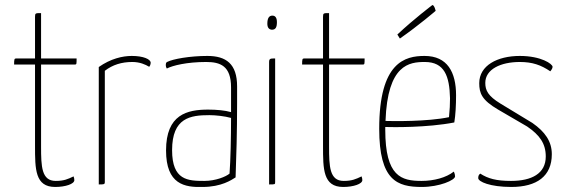

<svg xmlns="http://www.w3.org/2000/svg" viewBox="-20 -732 2263 762"><path d="M119 -476V-153C119 -61 119 10 199 10C240 10 275 -2 275 -17C275 -22 274 -27 272 -32C249 -21 234 -14 201 -14C145 -14 143 -71 143 -150V-476H278C284 -476 284 -479 284 -500H143V-680C121 -680 119 -680 119 -665V-500H44C37 -500 36 -497 36 -476Z M372 0C393 0 396 0 396 -10V-451C427 -475 463 -486 505 -486C535 -486 557 -476 572 -467C575 -469 578 -477 578 -483C578 -497 549 -510 503 -510C466 -510 419 -499 372 -466Z M921 -389C921 -479 877 -510 803 -510C734 -510 666 -498 643 -486C639 -484 638 -480 638 -473C638 -468 639 -465 642 -460C665 -472 722 -486 798 -486C854 -486 897 -471 897 -385V-287C873 -294 840 -297 806 -297C723 -297 639 -278 639 -135C639 0 713 12 784 10C859 10 899 -18 915 -28C918 -108 921 -209 921 -323ZM897 -264C897 -187 895 -96 891 -43C877 -31 836 -14 791 -14C726 -14 663 -16 663 -136C663 -265 736 -275 811 -275C836 -275 872 -271 897 -264Z M1041 -638C1041 -623 1047 -615 1059 -614C1074 -614 1079 -624 1079 -644C1079 -661 1073 -670 1061 -670C1048 -670 1041 -660 1041 -638ZM1072 -500C1053 -500 1048 -500 1048 -485V0C1072 0 1072 0 1072 -10Z M1262 -476V-153C1262 -61 1262 10 1342 10C1383 10 1418 -2 1418 -17C1418 -22 1417 -27 1415 -32C1392 -21 1377 -14 1344 -14C1288 -14 1286 -71 1286 -150V-476H1421C1427 -476 1427 -479 1427 -500H1286V-680C1264 -680 1262 -680 1262 -665V-500H1187C1180 -500 1179 -497 1179 -476Z M1709 -689C1709 -689 1704 -712 1696 -712C1696 -712 1623 -657 1557 -595L1567 -579C1643 -632 1709 -689 1709 -689ZM1653 -14C1573 -14 1509 -31 1509 -217V-228C1537 -227 1675 -225 1783 -246C1788 -276 1790 -315 1790 -354C1790 -445 1756 -510 1665 -510C1588 -510 1485 -486 1485 -221C1485 -15 1557 10 1654 10C1724 10 1786 -17 1786 -32C1786 -36 1785 -43 1781 -51C1751 -27 1702 -14 1653 -14ZM1666 -486C1744 -486 1764 -430 1766 -342C1766 -318 1765 -297 1762 -267C1677 -249 1539 -251 1510 -252C1518 -477 1605 -486 1666 -486Z M2072 -230C2122 -196 2146 -162 2146 -111C2146 -43 2090 -14 2008 -14C1950 -14 1917 -23 1886 -43C1879 -38 1878 -32 1878 -25C1878 -11 1925 10 2009 10C2111 10 2170 -33 2170 -120C2170 -171 2143 -209 2093 -244L1966 -321C1917 -351 1906 -373 1906 -403C1906 -457 1967 -486 2043 -486C2093 -486 2127 -474 2164 -449C2170 -456 2173 -462 2173 -467C2173 -478 2128 -510 2043 -510C1954 -510 1882 -472 1882 -402C1882 -362 1892 -335 1957 -297Z"/></svg>

Font: Yanone Kaffeesatz Extra Light
Style: Regular
Weight: 200
Designer: Yanone (Cyrillic: Daniel Pouzeot & Huerta Tipografica)
Foundry: Yanone
Version: Version 1.100;PS 001.100;hotconv 1.0.70;makeotf.lib2.5.58329